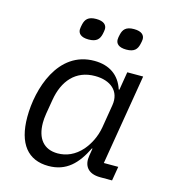

<svg xmlns="http://www.w3.org/2000/svg" viewBox="-109 -813 819 914"><g transform="rotate(15 300.0 -355.5)"><path d="M213.1 12.1C301.8 12.1 351.9 -40.8 392 -122.2H394.9L388.8 -84.9C381 -38 402 0 465.9 0H524.1L535.9 -70H464.8L539.1 -516H460.9L446 -426.1H442.8C421.2 -492.9 370 -528.1 296.2 -528.1C116.8 -528.1 56.1 -326 56.1 -187.9C56.1 -56.1 111.9 12.1 213.1 12.1ZM134.9 -180C134.9 -192.8 136 -207 138.8 -225.1L150.9 -296.9C166.9 -393.1 221.9 -459.2 317.8 -459.2C394.2 -459.2 445 -418 432.9 -345.9L414.1 -231.9C405.9 -185 384.9 -144.2 359 -114C323.9 -73.9 282 -57.2 240.1 -57.2C171.2 -57.2 134.9 -103 134.9 -180ZM190 -654.8C190 -636 203.1 -619 241.8 -619C282 -619 295.1 -636 301.1 -661.9C302.9 -671.2 305 -680 305 -687.1C305 -706 291.9 -723 252.8 -723C213.1 -723 199.9 -706 193.9 -680C192.1 -671.2 190 -661.9 190 -654.8ZM376.1 -654.8C376.1 -636 388.8 -619 427.9 -619C468 -619 480.8 -636 486.9 -661.9C489 -671.2 491.1 -680 491.1 -687.1C491.1 -706 478 -723 438.9 -723C399.1 -723 386 -706 380 -680C377.8 -671.2 376.1 -661.9 376.1 -654.8Z"/></g></svg>

Font: Margiela Mono Italic Italic
Style: Regular
Weight: 400
Designer: Mike Abbink, Paul van der Laan, Pieter van Rosmalen
Foundry: Bold Monday
Version: Version 2.003 2021